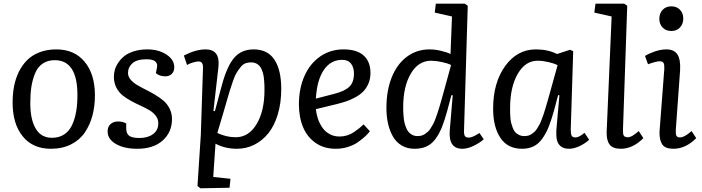

<svg xmlns="http://www.w3.org/2000/svg" viewBox="-20 -787 3780 1034"><path d="M47.9 -234.9Q47.9 -281.2 55.7 -322.3Q63.5 -363.3 81.5 -400.1Q99.6 -437 126.5 -463.6Q153.3 -490.2 193.4 -505.6Q233.4 -521 283.2 -521Q380.9 -521 436 -454.1Q491.2 -387.2 491.2 -273.9Q491.2 -214.8 477.8 -164.6Q464.4 -114.3 436.8 -73.5Q409.2 -32.7 362.3 -9.3Q315.4 14.2 253.9 14.2Q156.2 14.2 102.1 -53Q47.9 -120.1 47.9 -234.9ZM259.8 -44.9Q298.3 -44.9 325.9 -63.2Q353.5 -81.5 368.7 -115Q383.8 -148.4 390.4 -187.5Q397 -226.6 397 -274.9Q397 -462.9 274.9 -462.9Q236.3 -462.9 209.5 -444.3Q182.6 -425.8 168.7 -391.6Q154.8 -357.4 148.9 -318.8Q143.1 -280.3 143.1 -231Q143.1 -144.5 172.1 -94.7Q201.2 -44.9 259.8 -44.9Z M731.4 -43.9Q776.4 -43.9 804.4 -64.9Q832.5 -85.9 832.5 -123Q832.5 -145 819.3 -162.8Q806.2 -180.7 785.2 -193.1Q764.2 -205.6 738.5 -217.3Q712.9 -229 687.3 -242.7Q661.6 -256.3 640.6 -273.2Q619.6 -290 606.4 -315.7Q593.3 -341.3 593.3 -374Q593.3 -392.6 598.6 -411.6Q604 -430.7 617.7 -450.7Q631.3 -470.7 651.1 -486.1Q670.9 -501.5 702.6 -511.2Q734.4 -521 773.4 -521Q834 -521 876.2 -493.4Q918.5 -465.8 918.5 -424.8Q918.5 -402.3 905.3 -389.2Q892.1 -376 870.6 -376Q838.4 -376 819.3 -393.1L825.2 -421.9Q830.1 -443.4 816.9 -455.6Q803.7 -467.8 769.5 -467.8Q717.3 -467.8 693.4 -446.5Q669.4 -425.3 669.4 -394Q669.4 -375.5 682.4 -359.4Q695.3 -343.3 716.3 -330.6Q737.3 -317.9 762.5 -305.4Q787.6 -293 813 -278.1Q838.4 -263.2 859.4 -245.6Q880.4 -228 893.3 -202.4Q906.2 -176.8 906.2 -146Q906.2 -75.2 856.4 -30.5Q806.6 14.2 719.2 14.2Q648.4 14.2 604 -11.7Q559.6 -37.6 559.6 -79.1Q559.6 -105.5 575.7 -119.1Q591.8 -132.8 615.2 -132.8Q641.6 -132.8 659.7 -122.1V-96.2Q659.7 -67.9 675.5 -55.9Q691.4 -43.9 731.4 -43.9Z M1073.2 -420.9Q1074.7 -456.1 1049.3 -456.1Q1037.6 -456.1 1018.1 -450.2Q998.5 -444.3 987.3 -437L970.2 -487.8Q1033.7 -521 1087.4 -521Q1167 -521 1156.2 -424.8L1129.4 -189.9L1137.2 -188L1174.3 -326.2Q1202.1 -430.2 1241 -475.6Q1279.8 -521 1346.2 -521Q1421.4 -521 1458 -465.6Q1494.6 -410.2 1494.6 -308.1Q1494.6 -231.9 1475.8 -170.2Q1457 -108.4 1424.6 -68.6Q1392.1 -28.8 1348.9 -7.3Q1305.7 14.2 1256.3 14.2Q1191.9 14.2 1140.6 -13.2L1128.4 166L1221.2 175.8L1216.3 224.1L1059.6 227.1L1043.5 214.8L1061.5 -61ZM1333.5 -451.2Q1315.4 -451.2 1301.3 -445.8Q1287.1 -440.4 1274.7 -424.3Q1262.2 -408.2 1253.7 -394.5Q1245.1 -380.9 1233.9 -348.4Q1222.7 -315.9 1216.3 -294.7Q1210 -273.4 1196.3 -226.6Q1193.8 -217.8 1192.4 -212.9Q1190.9 -208 1188.7 -200.2Q1186.5 -192.4 1184.6 -186L1150.4 -70.8Q1199.2 -47.9 1249.5 -47.9Q1319.3 -47.9 1361.8 -118.4Q1404.3 -189 1404.3 -300.8Q1404.3 -316.9 1404.1 -327.1Q1403.8 -337.4 1402.3 -354.7Q1400.9 -372.1 1398.4 -383.8Q1396 -395.5 1390.6 -409.4Q1385.3 -423.3 1377.9 -431.6Q1370.6 -439.9 1359.4 -445.6Q1348.1 -451.2 1333.5 -451.2Z M1830.1 -521Q1902.8 -521 1939 -487.5Q1975.1 -454.1 1975.1 -394Q1975.1 -362.3 1963.9 -336.4Q1952.6 -310.5 1935.5 -293.5Q1918.5 -276.4 1892.6 -262.5Q1866.7 -248.5 1844 -241Q1821.3 -233.4 1792 -226.1L1681.2 -199.2Q1683.6 -172.9 1692.1 -147.7Q1700.7 -122.6 1715.6 -100.6Q1730.5 -78.6 1754.4 -65.2Q1778.3 -51.8 1808.1 -51.8Q1829.1 -51.8 1848.6 -57.6Q1868.2 -63.5 1886 -75.4Q1903.8 -87.4 1913.3 -95.2Q1922.9 -103 1938 -117.2L1972.2 -80.1Q1960.9 -65.9 1946.8 -52.7Q1932.6 -39.6 1909.4 -22.7Q1886.2 -5.9 1854.5 4.2Q1822.8 14.2 1788.1 14.2Q1725.1 14.2 1679.7 -17.3Q1634.3 -48.8 1612.1 -102.3Q1589.8 -155.8 1589.8 -225.1Q1589.8 -310.5 1619.6 -377.7Q1649.4 -444.8 1704.3 -482.9Q1759.3 -521 1830.1 -521ZM1886.2 -391.1Q1886.2 -423.3 1870.6 -444.1Q1855 -464.8 1822.8 -464.8Q1760.7 -464.8 1723.6 -409.7Q1686.5 -354.5 1681.2 -255.9L1782.2 -282.2Q1837.4 -296.4 1861.8 -320.3Q1886.2 -344.2 1886.2 -391.1Z M2479 -85.9Q2478 -63 2483.6 -54.4Q2489.3 -45.9 2505.4 -45.9Q2524.4 -45.9 2562 -70.8L2585 -37.1Q2565.9 -19 2532.2 -2.4Q2498.5 14.2 2470.2 14.2Q2393.6 14.2 2402.3 -85.9L2418 -273.9L2411.1 -274.9L2388.2 -189Q2373.5 -135.3 2359.1 -100.1Q2344.7 -64.9 2324.5 -37.8Q2304.2 -10.7 2276.9 1.7Q2249.5 14.2 2212.4 14.2Q2173.3 14.2 2143.8 -3.2Q2114.3 -20.5 2096.4 -51.3Q2078.6 -82 2069.8 -121.1Q2061 -160.2 2061 -206.1Q2061 -298.8 2089.6 -370.4Q2118.2 -441.9 2171.1 -481.4Q2224.1 -521 2293.9 -521Q2322.3 -521 2354.7 -513.4Q2387.2 -505.9 2406.2 -496.1L2414.1 -698.2L2321.3 -719.2L2327.1 -767.1H2483.4L2499 -755.9ZM2228 -54.2Q2239.3 -54.2 2249.3 -56.6Q2259.3 -59.1 2268.3 -65.2Q2277.3 -71.3 2284.7 -77.9Q2292 -84.5 2299.6 -96.7Q2307.1 -108.9 2312.7 -118.9Q2318.4 -128.9 2325 -147Q2331.5 -165 2336.2 -178.5Q2340.8 -191.9 2347.7 -215.1Q2354.5 -238.3 2359.1 -254.9Q2363.8 -271.5 2371.6 -299.8Q2374.5 -310.5 2376 -315.9L2409.2 -437Q2391.1 -446.3 2358.4 -453.1Q2325.7 -460 2302.2 -460Q2232.9 -460 2192.1 -390.1Q2151.4 -320.3 2151.4 -210.9Q2151.4 -197.3 2151.6 -188.7Q2151.9 -180.2 2153.3 -161.9Q2154.8 -143.6 2157.2 -131.3Q2159.7 -119.1 2165.5 -103.3Q2171.4 -87.4 2179.2 -77.6Q2187 -67.9 2199.5 -61Q2211.9 -54.2 2228 -54.2Z M3053.7 -89.8Q3053.7 -65.9 3058.6 -56.4Q3063.5 -46.9 3079.1 -46.9Q3098.6 -46.9 3127.9 -71.8L3152.8 -34.2Q3133.8 -16.1 3103 -1Q3072.3 14.2 3043.9 14.2Q3015.6 14.2 2999.5 0.5Q2983.4 -13.2 2979 -33.9Q2974.6 -54.7 2976.1 -85.9L2992.7 -273.9L2985.8 -274.9L2963.9 -192.9Q2949.2 -139.6 2934.8 -103.8Q2920.4 -67.9 2900.1 -39.8Q2879.9 -11.7 2853.3 1.2Q2826.7 14.2 2791 14.2Q2713.9 14.2 2674.8 -44.7Q2635.7 -103.5 2635.7 -201.2Q2635.7 -342.3 2700.7 -431.6Q2765.6 -521 2865.7 -521Q2931.2 -521 2980 -496.1L3049.8 -519L3066.9 -511.2ZM2803.7 -54.2Q2814.5 -54.2 2824 -56.4Q2833.5 -58.6 2842 -64.5Q2850.6 -70.3 2857.7 -76.4Q2864.7 -82.5 2872.1 -94.2Q2879.4 -106 2884.8 -115.5Q2890.1 -125 2896.7 -142.3Q2903.3 -159.7 2907.7 -172.4Q2912.1 -185.1 2918.9 -208.3Q2925.8 -231.4 2930.2 -247.1Q2934.6 -262.7 2942.4 -290.5Q2947.3 -308.1 2949.7 -316.9L2982.9 -436Q2963.9 -445.8 2932.9 -452.9Q2901.9 -460 2875 -460Q2809.1 -460 2768.1 -388.9Q2727.1 -317.9 2727.1 -205.1Q2727.1 -189.5 2727.1 -181.9Q2727.1 -174.3 2728.5 -155.5Q2730 -136.7 2732.7 -126Q2735.4 -115.2 2741 -99.6Q2746.6 -84 2754.4 -75.4Q2762.2 -66.9 2774.9 -60.5Q2787.6 -54.2 2803.7 -54.2Z M3273.9 -698.2 3180.7 -719.2 3187 -767.1H3341.8L3357.9 -755.9L3335 -89.8Q3334 -66.4 3339.1 -57.1Q3344.2 -47.9 3359.9 -47.9Q3363.3 -47.9 3366.7 -48.3Q3370.1 -48.8 3373.8 -50.3Q3377.4 -51.8 3380.1 -52.7Q3382.8 -53.7 3387 -56.4Q3391.1 -59.1 3393.3 -60.5Q3395.5 -62 3400.1 -65.4Q3404.8 -68.8 3406.5 -70.3Q3408.2 -71.8 3413.3 -75.9Q3418.5 -80.1 3419.9 -81.1L3444.8 -43Q3387.7 14.2 3323.7 14.2Q3279.3 14.2 3262.5 -9.3Q3245.6 -32.7 3247.1 -77.1Z M3595.7 -752.9Q3624 -752.9 3641.8 -734.6Q3659.7 -716.3 3659.7 -687Q3659.7 -657.7 3641.8 -638.9Q3624 -620.1 3595.7 -620.1Q3566.4 -620.1 3548.6 -638.4Q3530.8 -656.7 3530.8 -686Q3530.8 -715.3 3548.6 -734.1Q3566.4 -752.9 3595.7 -752.9ZM3557.6 -416Q3558.6 -438 3553.7 -447.5Q3548.8 -457 3532.7 -457Q3514.2 -457 3469.7 -440.9L3453.6 -485.8Q3476.1 -499.5 3507.8 -510.3Q3539.6 -521 3569.3 -521Q3610.4 -521 3628.2 -493.7Q3646 -466.3 3642.6 -408.2L3619.6 -89.8Q3618.2 -65.9 3622.6 -56.4Q3627 -46.9 3642.6 -46.9Q3652.3 -46.9 3664.8 -53.2Q3677.2 -59.6 3683.1 -64.2Q3689 -68.8 3704.6 -81.1L3729.5 -43Q3672.4 14.2 3606.4 14.2Q3562.5 14.2 3546.6 -9Q3530.8 -32.2 3531.7 -77.1Z"/></svg>

Font: Literata Book
Style: Italic
Weight: 400
Italic angle: -3°
Designer: Latin by Veronika Burian and Jose Scaglione. Greek by Irene Vlachou. Cyrillic by Vera Evstafieva
Foundry: TypeTogether
Version: Version 1.003;PS 001.003;hotconv 1.0.88;makeotf.lib2.5.64775